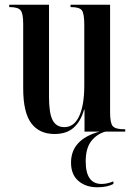

<svg xmlns="http://www.w3.org/2000/svg" viewBox="-20 -556 570 811"><path d="M210 10Q262 10 292 -17.5Q322 -45 335 -93H337V0H509V-10H505Q468 -10 456.5 -23Q445 -36 445 -81V-536H278V-526H280Q316 -526 326 -512Q336 -498 336 -451V-194Q336 -112 314.5 -65.5Q293 -19 252 -19Q218 -19 202.5 -48Q187 -77 187 -147V-536H19V-526H22Q56 -526 67 -512.5Q78 -499 78 -455V-183Q78 -81 112 -35.5Q146 10 210 10ZM391 235Q433 235 459 221V210Q433 221 409 221Q342 221 342 126Q342 70 365.5 40Q389 10 425 0H400Q280 33 280 131Q280 181 311 208Q342 235 391 235Z"/></svg>

Font: Noto Serif Display Condensed Semi
Style: Regular
Weight: 600
Width: 3
Designer: Monotype Design Team
Foundry: Monotype Imaging Inc.
Version: Version 1.900